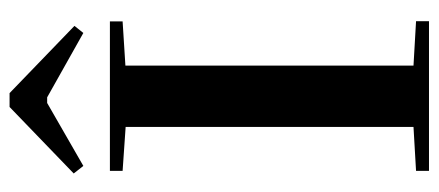

<svg xmlns="http://www.w3.org/2000/svg" viewBox="-276 -636 912 399"><g transform="rotate(-90 179.5 -436.0)"><path d="M34.7 -718.3 19 -738.3 157.2 -871.6H186L325.7 -736.8L311 -718.3L177.2 -793.5H165.5ZM24.4 0V-26.9L115.7 -32.2V-630.4L24.4 -636.7V-663.1H335V-636.7L243.2 -630.9V-32.2L335.4 -26.9V0Z"/></g></svg>

Font: Elstob 18pt SemiBold
Style: Regular
Weight: 600
Designer: Peter S. Baker
Version: Version 1.015